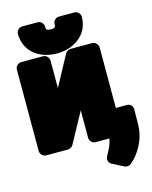

<svg xmlns="http://www.w3.org/2000/svg" viewBox="-145 -873 950 1201"><g transform="rotate(-15 330.5 -272.0)"><path d="M373 -566C361 -566 347 -558 340 -546L234 -350V-528C234 -544 219 -566 196 -566H54C38 -566 16 -551 16 -528V0C16 16 31 38 54 38H196C208 38 222 30 229 18L336 -178V0C336 16 350 38 373 38H514C530 38 552 23 552 0V-528C552 -544 537 -566 514 -566ZM287 -560C316 -560 343 -565 368 -573C434 -596 494 -651 494 -743C494 -759 479 -780 456 -780H355C339 -780 318 -766 318 -743C318 -722 314 -716 287 -716C259 -716 256 -721 256 -743C256 -759 241 -780 218 -780H118C102 -780 80 -766 80 -743C80 -623 176 -560 287 -560ZM420 144C410 163 418 185 436 194L510 232C522 238 539 237 551 227C566 214 582 199 596 180C629 136 660 74 660 -3L661 -99C661 -120 644 -136 624 -136H504C488 -136 466 -122 466 -99V4C466 64 445 95 420 144Z"/></g></svg>

Font: Asimov Print
Style: E
Weight: 500
Designer: Google
Version: Version 2.000980; 2014